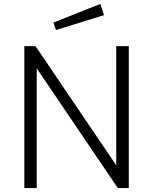

<svg xmlns="http://www.w3.org/2000/svg" viewBox="-20 -958 775 978"><path d="M491 -938 252 -843 265 -805 510 -881ZM572 -723V-116L161 -723H104V0H167V-610L580 0H636V-723Z"/></svg>

Font: United Sans ExtraLight
Style: Regular
Weight: 200
Designer: Pablo Impallari, Rodrigo Fuenzalida (Modified by Dan O. Williams)
Version: Version 1.000;PS 001.000;hotconv 1.0.88;makeotf.lib2.5.64775